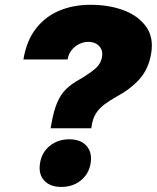

<svg xmlns="http://www.w3.org/2000/svg" viewBox="-20 -757 644 789"><path d="M188 -230 190.9 -246.6Q200.7 -302.7 215.6 -336.7Q230.5 -370.6 252.7 -391.8Q274.9 -413.1 307.1 -430.7Q344.2 -452.1 369.4 -473.1Q394.5 -494.1 399.4 -523.4Q402.3 -542 395.8 -555.7Q389.2 -569.3 375.5 -577.1Q361.8 -585 343.3 -585Q323.2 -585 304.7 -575.7Q286.1 -566.4 273.7 -550.3Q261.2 -534.2 257.8 -512.7H76.2Q88.9 -589.4 127.2 -638.9Q165.5 -688.5 223.1 -712.9Q280.8 -737.3 352.1 -737.3Q428.2 -737.3 488.5 -714.6Q548.8 -691.9 580.6 -647.2Q612.3 -602.5 601.1 -537.1Q590.8 -473.6 553.2 -431.9Q515.6 -390.1 459 -359.9Q430.7 -344.2 409.4 -328.1Q388.2 -312 375.2 -292.2Q362.3 -272.5 357.4 -244.6L355 -230ZM231.9 11.2Q185.5 11.2 161.4 -15.4Q137.2 -42 144.5 -86.4Q151.4 -130.9 184.8 -157.7Q218.3 -184.6 264.6 -184.6Q311.5 -184.6 335.4 -157.7Q359.4 -130.9 352.5 -86.4Q345.2 -42 312 -15.4Q278.8 11.2 231.9 11.2Z"/></svg>

Font: Inter 17pt Black
Style: Italic
Weight: 900
Italic angle: -9.3988°
Version: Version 4.001;git-66647c0bb